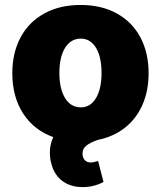

<svg xmlns="http://www.w3.org/2000/svg" viewBox="-20 -557 645 769"><path d="M386.7 -264.6Q386.7 -328.6 364.5 -365.5Q342.3 -402.3 303.7 -402.3Q263.7 -402.3 240.7 -365.5Q217.8 -328.6 217.8 -264.6Q217.8 -201.2 240.7 -164.1Q263.7 -127 303.7 -127Q342.3 -127 364.5 -164.1Q386.7 -201.2 386.7 -264.6ZM186.5 101.6Q179.7 79.6 179.7 54.7Q179.7 19.5 193.4 -7.8Q115.2 -36.1 72.3 -103Q29.3 -169.9 29.3 -263.7Q29.3 -345.2 62.3 -407Q95.2 -468.8 157 -502.9Q218.8 -537.1 302.7 -537.1Q386.7 -537.1 448.2 -502.9Q509.8 -468.8 542.5 -407Q575.2 -345.2 575.2 -263.7Q575.2 -193.8 551 -138.2Q526.9 -82.5 481 -45.9Q435.1 -9.3 371.1 3.4Q339.8 14.6 325.2 26.9Q310.5 39.1 310.5 57.6Q310.5 74.7 319.6 84.2Q328.6 93.8 342.8 93.8Q350.6 93.8 358.4 91.6Q366.2 89.4 373 87.9L394.5 171.9Q355.5 192.4 311.5 192.4Q263.7 192.4 231.2 168.9Q198.7 145.5 186.5 101.6Z"/></svg>

Font: Pretendard JP Black
Style: Regular
Weight: 900
Designer: Base glyphs from Inter by Rasmus Andersson; Hangeul glyphs from Noto Sans CJK(Source Han Sans) by Jang Soo-young and Kan
Foundry: Kil Hyung-jin
Version: Version 1.309